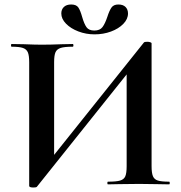

<svg xmlns="http://www.w3.org/2000/svg" viewBox="-20 -821 805 855"><path d="M636 -635Q643 -635 649 -633Q655 -631 655 -628V-81Q655 -51 661 -36.5Q667 -22 683 -17Q699 -12 733 -12Q736 -12 736 -6Q736 0 733 0Q698 0 677 -1L600 -2L510 -1Q492 0 461 0Q458 0 458 -6Q458 -12 461 -12Q498 -12 515 -17Q532 -22 538 -36Q544 -50 544 -81V-522L577 -531L144 11Q141 14 129 14Q110 14 110 7V-544Q110 -574 104 -588Q98 -602 82 -607.5Q66 -613 32 -613Q29 -613 29 -619Q29 -625 32 -625L88 -624Q138 -622 165 -622Q205 -622 255 -624L304 -625Q307 -625 307 -619Q307 -613 304 -613Q267 -613 250 -607.5Q233 -602 227 -588Q221 -574 221 -544V-99L188 -90L621 -632Q624 -635 636 -635ZM458 -746Q467 -774 476.5 -787.5Q486 -801 507 -801Q528 -801 539 -790Q550 -779 550 -761Q550 -736 529 -714.5Q508 -693 474 -680.5Q440 -668 401 -668Q363 -668 329 -681Q295 -694 274 -715.5Q253 -737 253 -761Q253 -779 264.5 -790Q276 -801 297 -801Q320 -801 329 -787.5Q338 -774 346 -745Q355 -714 365.5 -699.5Q376 -685 400 -685Q425 -685 436.5 -700.5Q448 -716 458 -746Z"/></svg>

Font: Cormorant Infant
Style: Bold
Weight: 700
Designer: Christian Thalmann (Catharsis Fonts)
Foundry: Catharsis Fonts
Version: Version 4.000